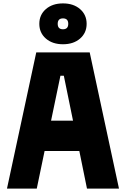

<svg xmlns="http://www.w3.org/2000/svg" viewBox="-20 -1108 740 1128"><path d="M21 0 193 -800H507L679 0H491L446 -221H242L196 0ZM335 -663 280 -399H409L355 -663ZM350 -848Q288 -848 249.5 -881.5Q211 -915 211 -968Q211 -1021 249.5 -1054.5Q288 -1088 350 -1088Q412 -1088 450.5 -1054.5Q489 -1021 489 -968Q489 -915 450.5 -881.5Q412 -848 350 -848ZM350 -936Q381 -936 381 -968Q381 -1000 350 -1000Q319 -1000 319 -968Q319 -936 350 -936Z"/></svg>

Font: Martian Mono ExtraBold
Style: Regular
Weight: 800
Monospace: yes
Designer: Roman Shamin
Foundry: Evil Martians
Version: Version 1.000; ttfautohint (v1.8.4.7-5d5b)